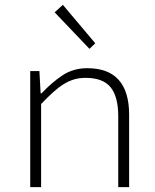

<svg xmlns="http://www.w3.org/2000/svg" viewBox="-20 -774 640 794"><path d="M105 0V-480H143L148 -388H152Q194 -433 238.5 -462.5Q283 -492 341 -492Q514 -492 514 -299V0H469V-293Q469 -374 437.5 -413Q406 -452 334 -452Q308 -452 286 -445.5Q264 -439 242.5 -425.5Q221 -412 198.5 -391.5Q176 -371 150 -344V0ZM350 -572 206 -723 240 -754 374 -595Z"/></svg>

Font: Source Code Pro Light
Style: Regular
Weight: 300
Monospace: yes
Designer: Paul D. Hunt, Teo Tuominen
Foundry: Adobe Systems Incorporated
Version: Version 2.030;PS 1.000;hotconv 16.6.51;makeotf.lib2.5.65220